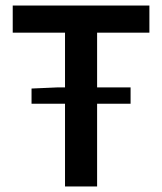

<svg xmlns="http://www.w3.org/2000/svg" viewBox="-20 -674 586 694"><path d="M215 0V-299H94V-354L186 -358H215V-556H26V-654H520V-556H331V-358H452V-299H331V0Z"/></svg>

Font: CV Source Sans Light
Style: Bold
Weight: 600
Designer: Paul D. Hunt
Foundry: Adobe Systems Incorporated
Version: Version 3.001